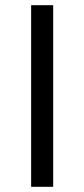

<svg xmlns="http://www.w3.org/2000/svg" viewBox="-20 -720 325 740"><path d="M185 -700V0H100V-700Z"/></svg>

Font: Tenor Sans
Style: Regular
Weight: 400
Designer: Denis Masharov
Foundry: Denis Masharov
Version: Version 1.1